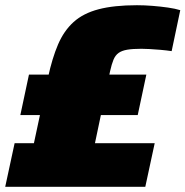

<svg xmlns="http://www.w3.org/2000/svg" viewBox="-35 -716 711 736"><path d="M-15 0 21 -167H95L149 -419Q165 -493 187.5 -545.5Q210 -598 247 -631.5Q284 -665 343 -680.5Q402 -696 490 -696Q519 -696 550 -693.5Q581 -691 609 -687Q637 -683 656 -677L623 -520Q603 -523 580 -525Q557 -527 538 -528Q519 -529 507 -529Q474 -529 453 -525.5Q432 -522 419.5 -513Q407 -504 400 -487Q393 -470 387 -443L329 -167H558L522 0ZM43 -275 76 -430H526L493 -275Z"/></svg>

Font: Saira Thin Black
Style: Italic
Weight: 900
Italic angle: -12°
Version: Version 1.101